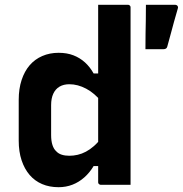

<svg xmlns="http://www.w3.org/2000/svg" viewBox="-20 -770 762 800"><path d="M58 -184V-354Q58 -400 70 -436.5Q82 -473 103.5 -498Q125 -523 156 -536.5Q187 -550 224 -550Q259 -550 286 -539.5Q313 -529 334 -510Q355 -491 370 -464H404V-345Q374 -382 339 -400.5Q304 -419 269 -419Q245 -419 228 -409Q211 -399 202 -379.5Q193 -360 193 -332V-207Q193 -183 198.5 -166Q204 -149 214 -140Q223 -130 237 -125.5Q251 -121 269 -121Q286 -121 303.5 -125Q321 -129 338 -138Q355 -147 371.5 -161.5Q388 -176 404 -197V-78H370Q354 -51 331.5 -31Q309 -11 282 -0.5Q255 10 224 10Q186 10 155.5 -3Q125 -16 103.5 -41Q82 -66 70 -102Q58 -138 58 -184ZM389 -650Q389 -675 389 -700Q389 -725 389 -750Q404 -750 419.5 -750Q435 -750 451 -750Q467 -750 482.5 -750Q498 -750 513 -750Q517 -750 519 -748.5Q521 -747 522.5 -745Q524 -743 524 -739Q524 -665 524 -589.5Q524 -514 524 -438.5Q524 -363 524 -289Q524 -215 524 -142Q524 -105 524 -70Q524 -35 524 0Q509 0 493.5 0Q478 0 462 0Q446 0 430.5 0Q415 0 400 0Q397 0 394.5 -1.5Q392 -3 390.5 -5Q389 -7 389 -11Q389 -91 389 -171Q389 -251 389 -330.5Q389 -410 389 -490Q389 -570 389 -650ZM661 -565Q642 -565 626 -565Q610 -565 586 -565Q586 -604 586.5 -630.5Q587 -657 587.5 -684Q588 -711 588 -750Q608 -750 627 -750Q646 -750 666.5 -750Q687 -750 709 -750Q716 -750 719.5 -745.5Q723 -741 721 -735Q711 -701 705 -679Q699 -657 693 -634.5Q687 -612 677 -576Q676 -571 672 -568Q668 -565 661 -565Z"/></svg>

Font: Recursive
Style: Bold
Weight: 700
Version: Version 1.085